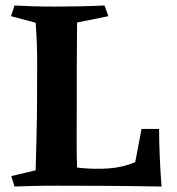

<svg xmlns="http://www.w3.org/2000/svg" viewBox="-20 -680 644 700"><path d="M20 -621 33 -660Q69 -658 103 -657Q137 -656 184 -656Q227 -656 273 -657Q319 -658 361 -660L375 -621L261 -598Q260 -515 260 -448Q260 -381 260 -313Q260 -261 259.5 -193.5Q259 -126 261 -69Q323 -62 376.5 -66Q430 -70 473 -89L496 -210H560Q560 -164 562.5 -106.5Q565 -49 569 0Q447 -2 352 -2.5Q257 -3 188 -3Q137 -3 100.5 -2Q64 -1 33 0L21 -38L110 -59Q112 -138 113.5 -196.5Q115 -255 115 -303Q115 -371 115.5 -443.5Q116 -516 110 -597Z"/></svg>

Font: Alkalami
Style: Regular
Weight: 400
Designer: Becca Hirsbrunner Spalinger
Foundry: SIL International
Version: Version 2.000